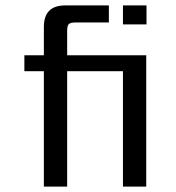

<svg xmlns="http://www.w3.org/2000/svg" viewBox="-20 -689 650 709"><path d="M520 -485V0H434V-426H228V0H142V-426H70V-485H142V-590Q142 -669 221 -669H382V-606H259Q240 -606 234 -600Q228 -594 228 -575V-485ZM434 -669H521V-599H434Z"/></svg>

Font: Sarpanch
Style: Regular
Weight: 400
Designer: Manushi Parikh (Devanagari and Latin), Jyotish Sonowal (Devanagari)
Foundry: Indian Type Foundry
Version: Version 2.004;PS 1.0;hotconv 1.0.78;makeotf.lib2.5.61930; tt